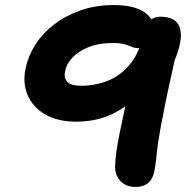

<svg xmlns="http://www.w3.org/2000/svg" viewBox="-20 -730 740 759"><path d="M517 9Q478 9 456 -14.5Q434 -38 435 -74Q437 -128 453.5 -205.5Q470 -283 490 -381L587 -422Q540 -362 493 -323.5Q446 -285 394 -267Q342 -249 282 -249Q208 -249 159 -277.5Q110 -306 89.5 -353.5Q69 -401 81 -459Q91 -508 119.5 -553Q148 -598 193.5 -633Q239 -668 298.5 -689Q358 -710 430 -710Q512 -710 553.5 -680Q595 -650 585 -598Q580 -576 565 -558Q550 -540 524 -540Q514 -540 505.5 -543Q497 -546 487.5 -550Q478 -554 464 -557Q450 -560 429 -560Q369 -560 328.5 -543Q288 -526 265 -501Q242 -476 238 -450Q231 -423 245.5 -407Q260 -391 301 -391Q355 -391 405.5 -410.5Q456 -430 494 -476Q532 -522 548 -601Q554 -632 571.5 -648Q589 -664 613 -664Q655 -664 675.5 -645Q696 -626 695 -587Q694 -548 670 -490Q654 -418 643.5 -369Q633 -320 626 -282Q612 -214 606 -172Q600 -130 597.5 -104Q595 -78 591 -58Q585 -23 566 -7Q547 9 517 9Z"/></svg>

Font: Shantell Sans Light
Style: Bold Italic
Weight: 700
Italic angle: -11°
Version: Version 1.011;[c5ecc13dd]